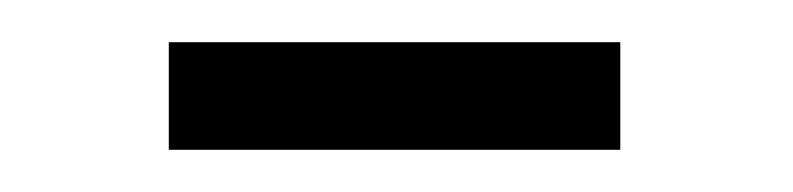

<svg xmlns="http://www.w3.org/2000/svg" viewBox="-20 -740 376 91"><path d="M274 -669H60V-720H274Z"/></svg>

Font: Economica
Style: Regular
Weight: 400
Designer: Vicente Lamonaca
Foundry: Vicente Lamonaca
Version: Version 1.101